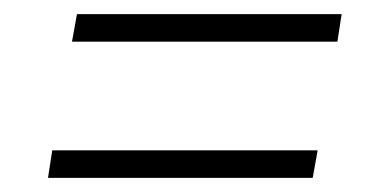

<svg xmlns="http://www.w3.org/2000/svg" viewBox="-20 -429 540 272"><path d="M82 -370 89 -409H464L458 -370ZM48 -177 54 -216H430L423 -177Z"/></svg>

Font: DM Sans 11pt ExtraLight
Style: Italic
Weight: 250
Italic angle: -10°
Version: Version 4.004;gftools[0.9.30]